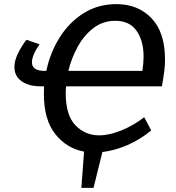

<svg xmlns="http://www.w3.org/2000/svg" viewBox="-20 -730 855 932"><path d="M375 182 388 6Q303 -10 248 -79.5Q193 -149 193 -275Q193 -293 194 -311H178Q120 -311 85 -335.5Q50 -360 50 -405Q50 -434 66 -468Q82 -502 108 -537L172 -515Q155 -491 145 -468Q135 -445 135 -428Q135 -406 151 -396Q167 -386 194 -386H205Q223 -474 269.5 -548Q316 -622 386 -666Q456 -710 545 -710Q650 -710 715.5 -641.5Q781 -573 781 -441Q781 -415 778 -389Q775 -363 766 -311H301Q299 -294 299 -278Q299 -171 346 -122Q393 -73 461 -73Q511 -73 569.5 -97Q628 -121 680 -161L714 -97Q660 -52 598 -25.5Q536 1 477 8L434 182ZM540 -629Q480 -629 434.5 -594.5Q389 -560 358 -504.5Q327 -449 312 -386H671Q677 -425 677 -455Q677 -532 643 -580.5Q609 -629 540 -629Z"/></svg>

Font: Bitter Medium
Style: Italic
Weight: 500
Italic angle: -9°
Designer: Sol Matas, and Bitter project Authors
Foundry: Sol Matas
Version: Version 2.001